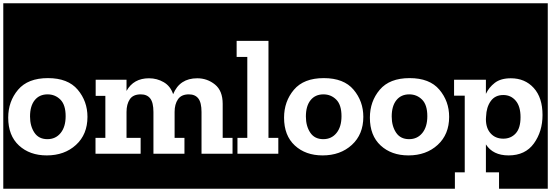

<svg xmlns="http://www.w3.org/2000/svg" viewBox="-30 -937 3358 1170"><path d="M-10 213V-917H533V213ZM262 -461Q140 -461 80 -390Q20 -319 20 -220Q20 -111 85.5 -50.5Q151 10 255 10Q363 10 433 -54Q503 -118 503 -225Q503 -320 443.5 -390.5Q384 -461 262 -461ZM259 -89Q206 -89 179.5 -129Q153 -169 153 -227Q153 -291 181.5 -326.5Q210 -362 260 -362Q306 -362 338 -330Q370 -298 370 -229Q370 -164 339.5 -126.5Q309 -89 259 -89Z M513 213V-917H1410V213ZM1198 0H1387V-97H1327V-304Q1327 -384 1280 -422Q1233 -460 1172 -460Q1065 -460 1025 -363Q1009 -412 968 -436Q927 -460 878 -460Q784 -460 741 -383V-451H553V-353H612V-97H552V0H827V-97H741V-255Q741 -302 761 -332Q781 -362 828 -362Q866 -362 885.5 -337Q905 -312 905 -254V0H1094V-97H1034V-255Q1034 -302 1054.5 -332Q1075 -362 1121 -362Q1159 -362 1178.5 -337Q1198 -312 1198 -254Z M1389 213V-917H1693V213ZM1417 0H1666V-97H1606V-688H1412V-590H1477V-97H1417Z M1671 213V-917H2214V213ZM1943 -461Q1821 -461 1761 -390Q1701 -319 1701 -220Q1701 -111 1766.5 -50.5Q1832 10 1936 10Q2044 10 2114 -54Q2184 -118 2184 -225Q2184 -320 2124.5 -390.5Q2065 -461 1943 -461ZM1940 -89Q1887 -89 1860.5 -129Q1834 -169 1834 -227Q1834 -291 1862.5 -326.5Q1891 -362 1941 -362Q1987 -362 2019 -330Q2051 -298 2051 -229Q2051 -164 2020.5 -126.5Q1990 -89 1940 -89Z M2194 213V-917H2737V213ZM2466 -461Q2344 -461 2284 -390Q2224 -319 2224 -220Q2224 -111 2289.5 -50.5Q2355 10 2459 10Q2567 10 2637 -54Q2707 -118 2707 -225Q2707 -320 2647.5 -390.5Q2588 -461 2466 -461ZM2463 -89Q2410 -89 2383.5 -129Q2357 -169 2357 -227Q2357 -291 2385.5 -326.5Q2414 -362 2464 -362Q2510 -362 2542 -330Q2574 -298 2574 -229Q2574 -164 2543.5 -126.5Q2513 -89 2463 -89Z M2802 113H2742V213H2717V-917H3308V213H3011V113H2931V-57Q2974 10 3069 10Q3171 10 3223.5 -63Q3276 -136 3276 -236Q3276 -342 3222.5 -401Q3169 -460 3083 -460Q3021 -460 2985 -432Q2949 -404 2931 -365V-451H2737V-354H2802ZM3142 -223Q3142 -156 3112.5 -124Q3083 -92 3037 -92Q2989 -92 2960 -124Q2931 -156 2931 -211L2932 -227Q2934 -284 2960.5 -321Q2987 -358 3037 -358Q3083 -358 3112.5 -323.5Q3142 -289 3142 -223Z"/></svg>

Font: Zilla Slab Highlight
Style: Bold
Weight: 700
Designer: Typotheque Type Foundry
Foundry: Typotheque type foundry
Version: Version 1.1; 2017; ttfautohint (v1.6)